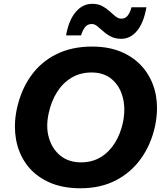

<svg xmlns="http://www.w3.org/2000/svg" viewBox="-20 -971 854 1004"><path d="M401 13.5Q303 13.5 232 -20Q161 -53.5 118.8 -111.2Q76.5 -169 63.5 -243.5Q58 -275.5 58 -309Q58 -353 67.5 -399Q89 -500 141.5 -573.8Q194 -647.5 274.8 -687.5Q355.5 -727.5 461 -727.5Q556.5 -727.5 626.5 -694.2Q696.5 -661 739.2 -603.2Q782 -545.5 795.5 -471Q801 -439 801 -405.5Q801 -360.5 791 -312.5Q770 -216 718 -142.8Q666 -69.5 586 -28Q506 13.5 401 13.5ZM403.5 -122Q462 -122 506.5 -149Q551 -176 580.5 -223.2Q610 -270.5 623 -331Q630 -365.5 630 -397.5Q630 -430 622.5 -460.5Q607.5 -519.5 565.8 -555.8Q524 -592 459 -592Q399 -592 353.2 -564.2Q307.5 -536.5 277.5 -488.2Q247.5 -440 234.5 -378.5Q227 -344.5 227 -313.5Q227 -280 236 -249.5Q253 -191.5 296.2 -156.8Q339.5 -122 403.5 -122ZM614 -768Q583.5 -768 560.8 -779.5Q538 -791 521 -806.5Q503.5 -822 489 -833.8Q474.5 -845.5 460 -845.5Q436.5 -845.5 423.5 -827.5Q410.5 -809.5 404 -786H325.5Q339.5 -865.5 375.8 -908.2Q412 -951 462.5 -951Q493 -951 514.8 -939.2Q536.5 -927.5 553.5 -912Q570 -896.5 584.5 -885Q599 -873.5 614.5 -873.5Q637 -873.5 649.2 -891.2Q661.5 -909 667.5 -933H745.5Q732 -853 697.2 -810.5Q662.5 -768 614 -768Z"/></svg>

Font: Heraclito
Style: Bold Italic
Weight: 700
Italic angle: -12°
Designer: Kostas Bartsokas (font) & Cristiano Sobral (main changes)
Foundry: Kostas Bartsokas (font) & Cristiano Sobral (main changes)
Version: Version 1.00;July 8, 2020;FontCreator 13.0.0.2655 64-bit